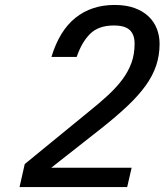

<svg xmlns="http://www.w3.org/2000/svg" viewBox="-20 -756 665 776"><path d="M80 -93 338 -304Q383 -340 417.5 -372Q452 -404 475.5 -436Q499 -468 511.5 -502.5Q524 -537 524 -580Q524 -616 504.5 -634.5Q485 -653 440 -653Q378 -653 344 -619Q310 -585 290 -526H188Q220 -632 285 -684Q350 -736 443 -736Q490 -736 524 -723.5Q558 -711 580.5 -689.5Q603 -668 614 -639.5Q625 -611 625 -579Q625 -532 611 -490.5Q597 -449 568 -409Q539 -369 494.5 -327Q450 -285 388 -236L187 -78H512L494 0H59Z"/></svg>

Font: Perun
Style: Italic
Weight: 400
Italic angle: -12°
Foundry: Copyright (c) Stefan Peev, Context Ltd, 2016
Version: Version 1.027